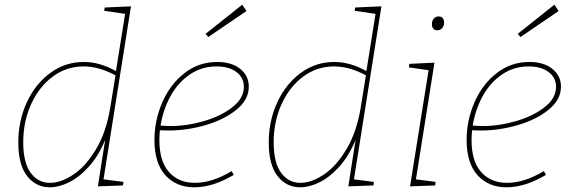

<svg xmlns="http://www.w3.org/2000/svg" viewBox="-20 -792 2437 818"><path d="M538 -765 421 -28 506 -17 504 -2 397 2 428 -196Q400 -128 359 -82.5Q318 -37 274.5 -15.5Q231 6 192 6Q133 6 95.5 -42Q58 -90 58 -185Q58 -278 94.5 -356.5Q131 -435 194.5 -481.5Q258 -528 337 -528Q405 -528 474 -489L513 -733L424 -746L426 -760ZM450 -335 472 -471Q402 -509 336 -509Q263 -509 204.5 -465.5Q146 -422 112.5 -348Q79 -274 79 -186Q79 -99 110.5 -56Q142 -13 193 -13Q240 -13 293 -48.5Q346 -84 389.5 -157Q433 -230 450 -335Z M661 -237Q659 -209 659 -195Q659 -105 700 -59Q741 -13 810 -13Q884 -13 967 -63L976 -47Q887 6 808 6Q731 6 684.5 -45.5Q638 -97 638 -196Q638 -279 671.5 -356Q705 -433 766 -480.5Q827 -528 905 -528Q967 -528 1003.5 -498.5Q1040 -469 1040 -423Q1040 -368 988.5 -325.5Q937 -283 857.5 -259.5Q778 -236 698 -236ZM664 -257Q690 -255 706 -255Q777 -255 850 -276.5Q923 -298 971 -336Q1019 -374 1019 -422Q1019 -461 987.5 -485Q956 -509 902 -509Q839 -509 788.5 -474.5Q738 -440 706.5 -382.5Q675 -325 664 -257ZM1030 -745 867 -634 856 -648 1012 -772Z M1605 -765 1488 -28 1573 -17 1571 -2 1464 2 1495 -196Q1467 -128 1426 -82.5Q1385 -37 1341.5 -15.5Q1298 6 1259 6Q1200 6 1162.5 -42Q1125 -90 1125 -185Q1125 -278 1161.5 -356.5Q1198 -435 1261.5 -481.5Q1325 -528 1404 -528Q1472 -528 1541 -489L1580 -733L1491 -746L1493 -760ZM1517 -335 1539 -471Q1469 -509 1403 -509Q1330 -509 1271.5 -465.5Q1213 -422 1179.5 -348Q1146 -274 1146 -186Q1146 -99 1177.5 -56Q1209 -13 1260 -13Q1307 -13 1360 -48.5Q1413 -84 1456.5 -157Q1500 -230 1517 -335Z M1831 -525 1752 -28 1836 -17 1834 -2 1727 2 1806 -493 1722 -505 1724 -520ZM1820 -689Q1820 -703 1828 -712.5Q1836 -722 1849 -722Q1860 -722 1866 -715Q1872 -708 1872 -696Q1872 -682 1864 -672.5Q1856 -663 1843 -663Q1832 -663 1826 -670Q1820 -677 1820 -689Z M1991 -237Q1989 -209 1989 -195Q1989 -105 2030 -59Q2071 -13 2140 -13Q2214 -13 2297 -63L2306 -47Q2217 6 2138 6Q2061 6 2014.5 -45.5Q1968 -97 1968 -196Q1968 -279 2001.5 -356Q2035 -433 2096 -480.5Q2157 -528 2235 -528Q2297 -528 2333.5 -498.5Q2370 -469 2370 -423Q2370 -368 2318.5 -325.5Q2267 -283 2187.5 -259.5Q2108 -236 2028 -236ZM1994 -257Q2020 -255 2036 -255Q2107 -255 2180 -276.5Q2253 -298 2301 -336Q2349 -374 2349 -422Q2349 -461 2317.5 -485Q2286 -509 2232 -509Q2169 -509 2118.5 -474.5Q2068 -440 2036.5 -382.5Q2005 -325 1994 -257ZM2360 -745 2197 -634 2186 -648 2342 -772Z"/></svg>

Font: Bitter Pro Thin
Style: Italic
Weight: 250
Italic angle: -9°
Designer: Sol Matas, and Bitter project Authors
Foundry: Sol Matas
Version: Version 1.010